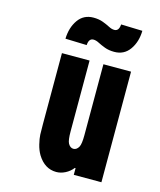

<svg xmlns="http://www.w3.org/2000/svg" viewBox="-133 -1012 933 1118"><g transform="rotate(15 333.5 -453.0)"><path d="M324.2 -790.4Q296.2 -790.4 293.6 -749.3L164.7 -753.3Q166.7 -821 199.5 -867.5Q232.4 -914.1 291.7 -914.1Q324.2 -914.1 349.3 -904.6Q374.3 -895.2 392.3 -885.7Q410.2 -876.3 425.8 -876.3Q453.8 -876.3 456.4 -917.3L585.3 -913.4Q584 -846.4 550.8 -799.5Q517.6 -752.6 458.3 -752.6Q425.8 -752.6 400.7 -762Q375.7 -771.5 357.7 -780.9Q339.8 -790.4 324.2 -790.4ZM313.2 10.4Q243.5 10.4 200.5 -59.2Q184.9 -85.3 176.8 -119.1Q168.6 -153 167.6 -175.5Q166.7 -197.9 166.7 -238.9V-666.7H333.3V-238.9Q333.3 -186.2 343.1 -168Q355.5 -145.8 375 -145.8Q394.5 -145.8 406.9 -168Q416.7 -186.2 416.7 -238.9V-666.7H583.3V0H416.7V-40.4H412.1Q393.9 -16.9 367.2 -3.3Q340.5 10.4 313.2 10.4Z"/></g></svg>

Font: Monoid
Style: Bold
Weight: 700
Width: 4
Designer: Andreas Larsen (@larsenwork)
Version: Version 0.61